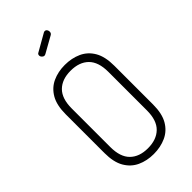

<svg xmlns="http://www.w3.org/2000/svg" viewBox="-287 -1035 1123 1123"><g transform="rotate(-45 274.0 -474.0)"><path d="M273 6Q217 6 171.5 -15Q126 -36 99.5 -81.5Q73 -127 73 -203V-522Q73 -598 99.5 -643.5Q126 -689 171.5 -710Q217 -731 273 -731Q330 -731 376 -710Q422 -689 448.5 -643.5Q475 -598 475 -522V-203Q475 -127 448.5 -81.5Q422 -36 376 -15Q330 6 273 6ZM273 -42Q344 -42 384.5 -81.5Q425 -121 425 -203V-522Q425 -604 385 -643.5Q345 -683 273 -683Q202 -683 162 -643.5Q122 -604 122 -522V-203Q122 -121 162 -81.5Q202 -42 273 -42ZM228 -853Q220 -853 213 -860Q206 -867 206 -876Q206 -887 215 -891L322 -952Q326 -954 330 -954Q339 -954 344 -947Q349 -940 349 -931Q349 -918 338 -912L238 -856Q236 -855 233 -854Q230 -853 228 -853Z"/></g></svg>

Font: Dosis ExtraLight Light
Style: Regular
Weight: 300
Version: Version 3.001; ttfautohint (v1.8.2)